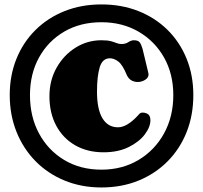

<svg xmlns="http://www.w3.org/2000/svg" viewBox="-20 -784 918 868"><path d="M438.5 63.5Q348 63.5 272 32.2Q196 1 140.5 -55.5Q85 -112 54.5 -188.2Q24 -264.5 24 -354Q24 -443.5 54.5 -518.5Q85 -593.5 140.5 -648.5Q196 -703.5 272 -733.8Q348 -764 438.5 -764Q529.5 -764 605.5 -734Q681.5 -704 737.2 -649Q793 -594 823.5 -518.8Q854 -443.5 854 -354Q854 -263.5 823.8 -187.2Q793.5 -111 737.8 -54.8Q682 1.5 606 32.5Q530 63.5 438.5 63.5ZM438.5 -17Q533 -17 606.5 -61Q680 -105 721.8 -181.2Q763.5 -257.5 763.5 -354Q763.5 -449.5 721.8 -523.8Q680 -598 606.5 -640.8Q533 -683.5 438.5 -683.5Q343 -683.5 270.2 -641Q197.5 -598.5 156.5 -524.2Q115.5 -450 115.5 -354Q115.5 -256.5 156.5 -180.5Q197.5 -104.5 270.2 -60.8Q343 -17 438.5 -17ZM660 -240.5Q660 -210 634.5 -176.2Q609 -142.5 561.5 -119Q514 -95.5 448 -95.5Q375 -95.5 319.8 -127.2Q264.5 -159 234 -216.2Q203.5 -273.5 203.5 -349Q203.5 -420.5 235.8 -477.8Q268 -535 321.5 -568.5Q375 -602 438 -602Q466 -602 481.5 -597.8Q497 -593.5 507.2 -589.2Q517.5 -585 530 -585Q547.5 -585 560.2 -593.5Q573 -602 585 -602Q604 -602 611.2 -593Q618.5 -584 624.5 -563L650 -457Q655 -440.5 643.8 -429.2Q632.5 -418 612.5 -414Q595 -411.5 579.2 -418Q563.5 -424.5 554 -443Q534.5 -491 515 -505.8Q495.5 -520.5 477 -520.5Q443 -520.5 430.8 -479.8Q418.5 -439 418.5 -370Q418.5 -290 443.2 -249.2Q468 -208.5 513.5 -208.5Q555 -208.5 605.5 -264Q613 -274.5 622.8 -275Q632.5 -275.5 641 -272Q660 -265.5 660 -240.5Z"/></svg>

Font: Fraunces 72pt S100 Black
Style: Regular
Weight: 900
Version: Version 1.000; ttfautohint (v1.8.3)